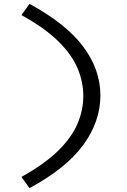

<svg xmlns="http://www.w3.org/2000/svg" viewBox="-20 -825 654 992"><path d="M498.7 -332Q498.7 -197.3 410.3 -76.2Q321.8 44.9 132.5 146.9L90.8 89Q211.5 21.9 281 -46.8Q350.6 -115.5 380.5 -185.8Q410.4 -256.2 410.4 -329Q410.4 -402.1 380.5 -472.7Q350.6 -543.2 281 -611.9Q211.5 -680.5 90.8 -747L132.5 -804.9Q320.8 -702.9 409.8 -584.3Q498.7 -465.7 498.7 -332Z"/></svg>

Font: Intel One Mono Light
Style: Regular
Weight: 300
Monospace: yes
Designer: Fred Shallcrass
Foundry: Frere-Jones Type LLC
Version: Version 1.004